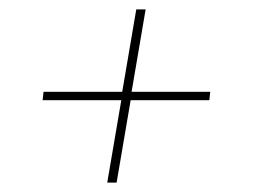

<svg xmlns="http://www.w3.org/2000/svg" viewBox="-20 -545 540 410"><path d="M229 -155H209L239 -331H71L73 -349H241L271 -525H291L261 -349H429L427 -331H259Z"/></svg>

Font: Iosevka SS18 Thin
Style: Italic
Weight: 100
Italic angle: -9°
Monospace: yes
Designer: Belleve Invis
Foundry: Belleve Invis
Version: Version 25.1.1; ttfautohint (v1.8.4)